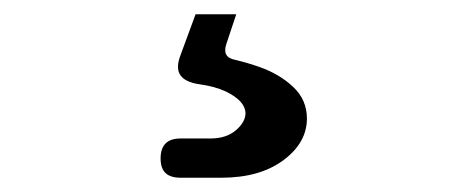

<svg xmlns="http://www.w3.org/2000/svg" viewBox="-20 -46 640 269"><path d="M233 203Q219 203 212 196.5Q205 190 205 176Q205 162 212 155Q219 148 233 148H275Q297 148 310.5 136.5Q324 125 324 112Q323 95 296 82Q281 75 259 72Q239 69 232.5 59Q226 49 233 31L254 -26H311L297 16Q294 25 297 30.5Q300 36 310 38Q327 42 344 48Q372 58 391 76Q410 94 410 120Q410 154 377 178.5Q344 203 290 203Z"/></svg>

Font: Maple Mono NF
Style: Regular
Weight: 400
Monospace: yes
Designer: subframe7536
Version: Version 7.000